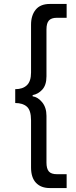

<svg xmlns="http://www.w3.org/2000/svg" viewBox="-20 -721 386 971"><path d="M137 -112Q137 -163 116 -181.5Q95 -200 57 -200V-270Q95 -270 116 -290Q137 -310 137 -354V-596Q137 -643 160.5 -672Q184 -701 232 -701H317V-631H267Q240 -631 227.5 -617.5Q215 -604 215 -572V-335Q215 -291 194 -268Q173 -245 145 -240V-234Q172 -230 193.5 -203.5Q215 -177 215 -135V101Q215 132 227 146Q239 160 268 160H317V230H232Q187 230 162 203.5Q137 177 137 126Z"/></svg>

Font: PT Sans
Style: Regular
Weight: 400
Version: Version 2.003W OFL; ttfautohint (v1.6)